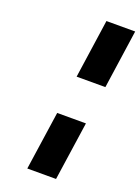

<svg xmlns="http://www.w3.org/2000/svg" viewBox="-167 -867 759 1042"><g transform="rotate(20 213.0 -346.5)"><path d="M129.9 103 179.2 -235.8H345.2L295.9 103ZM210.9 -457 259.8 -795.9H425.8L377 -457Z"/></g></svg>

Font: Trueno Black
Style: Italic
Weight: 900
Designer: Julieta Ulanovsky
Foundry: Julieta Ulanovsky
Version: Version 3.001b | FøM Fix